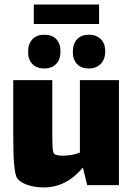

<svg xmlns="http://www.w3.org/2000/svg" viewBox="-20 -811 582 841"><path d="M501 -460V0H362L343 -77Q271 10 171 10Q135 10 103.5 0Q72 -10 56 -29Q47 -40 42.5 -84Q38 -128 38 -218V-460H209V-220Q209 -200 210 -173Q211 -146 216 -139Q223 -129 256 -129L272 -130Q300 -131 330 -143V-460ZM174 -511Q141 -511 122 -530.5Q103 -550 103 -584Q103 -619 122 -639Q141 -659 174 -659Q208 -659 226.5 -639.5Q245 -620 245 -586Q245 -551 226 -531Q207 -511 174 -511ZM369 -511Q336 -511 317.5 -530.5Q299 -550 299 -584Q299 -619 317.5 -639Q336 -659 369 -659Q402 -659 421.5 -639.5Q441 -620 441 -586Q441 -552 421.5 -531.5Q402 -511 369 -511ZM128 -791H414V-706H128Z"/></svg>

Font: Lalezar
Style: Regular
Weight: 400
Designer: Borna Izadpanah
Foundry: Borna Izadpanah
Version: Version 1.003